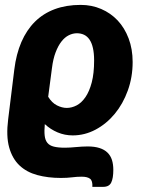

<svg xmlns="http://www.w3.org/2000/svg" viewBox="-20 -546 576 765"><path d="M37 -269Q44.5 -330.5 65.2 -378.5Q86 -426.5 119.2 -459.5Q152.5 -492.5 198.2 -509.5Q244 -526.5 301.5 -526.5Q345.5 -526.5 383.2 -510.2Q421 -494 448.8 -464.5Q476.5 -435 492.5 -392.8Q508.5 -350.5 508.5 -299Q508.5 -238.5 489.2 -185.2Q470 -132 437 -92.2Q404 -52.5 360.8 -29.5Q317.5 -6.5 269.5 -6.5Q238 -6.5 209.5 -18.5Q181 -30.5 158.5 -51.5Q156 -24 158 -5.8Q160 12.5 168.8 23.2Q177.5 34 194.5 38.2Q211.5 42.5 239 42.5Q248.5 42.5 259.8 41.8Q271 41 282.8 40Q294.5 39 306.2 38.2Q318 37.5 329 37.5Q357 37.5 376.5 43.8Q396 50 408.2 62Q420.5 74 426 91.2Q431.5 108.5 431.5 131Q431.5 164 423.2 181.2Q415 198.5 391 198.5H348Q349.5 174.5 338.8 166.2Q328 158 305.5 158Q286.5 158 267.2 160.5Q248 163 222.5 163Q171 163 128.5 151.5Q86 140 57.5 113Q29 86 16.5 41.2Q4 -3.5 12.5 -70.5ZM172 -160.5Q186.5 -136.5 206.8 -126.2Q227 -116 246 -116Q266 -116 285.5 -126.2Q305 -136.5 320.5 -159Q336 -181.5 345.5 -217.5Q355 -253.5 355 -305Q355 -334 350.2 -354.8Q345.5 -375.5 336.5 -388.5Q327.5 -401.5 314.8 -407.5Q302 -413.5 286.5 -413.5Q270 -413.5 254 -405.5Q238 -397.5 224.8 -380.5Q211.5 -363.5 201.5 -337.2Q191.5 -311 187 -274.5Z"/></svg>

Font: Lato Black
Style: Italic
Weight: 900
Italic angle: -7°
Designer: Lukasz Dziedzic
Foundry: tyPoland Lukasz Dziedzic
Version: Version 2.007; 2014-02-27